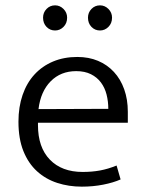

<svg xmlns="http://www.w3.org/2000/svg" viewBox="-20 -689 544 718"><path d="M458 -230H122V-221Q122 -138 166.5 -92Q211 -46 289 -46Q324 -46 354 -51.5Q384 -57 416 -70L431 -18Q404 -6 366 1.5Q328 9 286 9Q237 9 194 -5Q151 -19 118.5 -48.5Q86 -78 67.5 -124Q49 -170 49 -234Q49 -289 64.5 -334Q80 -379 109 -410.5Q138 -442 178.5 -459Q219 -476 269 -476Q312 -476 346.5 -461.5Q381 -447 406 -420Q431 -393 444.5 -355Q458 -317 458 -271ZM385 -282Q385 -310 378.5 -335.5Q372 -361 357.5 -380.5Q343 -400 320 -411.5Q297 -423 265 -423Q207 -423 169.5 -385Q132 -347 124 -281ZM141 -623Q141 -642 154 -655.5Q167 -669 186 -669Q204 -669 217.5 -655.5Q231 -642 231 -623Q231 -602 217.5 -588.5Q204 -575 186 -575Q167 -575 154 -588.5Q141 -602 141 -623ZM309 -623Q309 -642 322 -655.5Q335 -669 354 -669Q372 -669 385.5 -655.5Q399 -642 399 -623Q399 -602 385.5 -588.5Q372 -575 354 -575Q335 -575 322 -588.5Q309 -602 309 -623Z"/></svg>

Font: Mukta Vaani Light
Style: Regular
Weight: 300
Designer: Noopur Datye, Girish Dalvi, Yashodeep Gholap, Pallavi Karambelkar
Foundry: Ek Type
Version: Version 2.538;PS 1.000;hotconv 16.6.51;makeotf.lib2.5.65220;